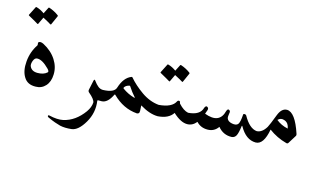

<svg xmlns="http://www.w3.org/2000/svg" viewBox="-131 -936 2607 1538"><g transform="rotate(15 1172.0 -167.0)"><path d="M101 -326Q114 -337 142 -323Q212 -286 250 -227Q287 -169 284 -106Q282 -46 250 -11Q218 24 169 24Q101 26 71 -24Q40 -73 47 -153Q54 -234 98 -299Q100 -301 98 -312Q96 -324 101 -326ZM233 -111Q244 -120 223 -141Q166 -199 124 -197Q104 -197 93 -168Q83 -139 90 -123Q106 -86 155 -86Q205 -86 233 -111ZM106 -613Q107 -616 113 -615Q134 -608 153.5 -598Q173 -588 192 -574Q197 -570 194 -565L160 -489Q158 -486 150 -491Q147 -494 131 -502.5Q115 -511 87 -526L59 -467Q57 -462 49 -468Q45 -471 25.5 -482Q6 -493 -28 -512Q-33 -515 -31 -518L6 -591Q7 -594 13 -593Q31 -588 47.5 -579.5Q64 -571 79 -560Z M588 -62 605 -142Q609 -158 617 -148Q639 -118 657 -104Q675 -90 697 -90Q721 -90 729 -46Q737 -2 713 0Q697 1 680 0Q677 0 676 6Q690 102 640 187Q590 272 535 278Q480 284 440 275Q421 270 395 261Q369 252 337 237Q328 234 326 229Q324 222 327 220Q330 217 337 219Q405 235 452 225Q501 214 542.5 184.5Q584 155 618 108Q647 67 649 27Q646 1 596 -41Q586 -49 588 -62Z M891 -250Q896 -253 900 -248Q946 -194 1014 -146Q1084 -97 1160 -90Q1179 -89 1184 -65Q1195 0 1176 0Q1108 0 1026 -50Q1031 6 1025 13Q1019 21 1008 21Q893 12 803 -78Q800 -82 796 -77Q760 -2 712 0Q701 0 694 -16Q674 -61 684 -80Q689 -90 696 -90Q790 -93 803 -138Q831 -227 891 -250ZM900 -176Q898 -179 893 -178Q864 -171 854 -153Q850 -146 857 -142Q878 -127 901 -115.5Q924 -104 951 -96Q958 -94 959.5 -96Q961 -98 956 -102Q943 -116 929 -134.5Q915 -153 900 -176Z M1403 -90Q1422 -85 1424 -79Q1427 -71 1428 -55Q1431 0 1419 0Q1365 0 1300 -61Q1264 -6 1175 0Q1165 0 1159 -15L1144 -57Q1140 -66 1144 -78Q1148 -88 1159 -90Q1268 -99 1295 -156Q1299 -164 1308 -164Q1317 -164 1319 -155Q1320 -147 1323 -143Q1364 -98 1403 -90ZM1244 -442Q1245 -445 1251 -444Q1272 -437 1291.5 -427Q1311 -417 1330 -403Q1335 -399 1332 -394L1298 -318Q1296 -315 1288 -320Q1285 -323 1269 -331.5Q1253 -340 1225 -355L1197 -296Q1195 -291 1187 -297Q1183 -300 1163.5 -311Q1144 -322 1110 -341Q1105 -344 1107 -347L1144 -420Q1145 -423 1151 -422Q1169 -417 1185.5 -408.5Q1202 -400 1217 -389Z M1518 -162Q1522 -174 1530 -177Q1537 -180 1545 -172Q1553 -164 1548 -149Q1545 -142 1542.5 -134Q1540 -126 1537 -118Q1667 -69 1695 -183Q1699 -195 1705 -198Q1713 -201 1720 -194Q1727 -187 1724 -174Q1718 -142 1722 -129Q1730 -105 1765 -98Q1801 -91 1815 -108Q1829 -125 1833 -189Q1833 -197 1843 -197Q1855 -197 1859 -189Q1911 -96 1972 -90Q1985 -88 1994 -62Q2003 -36 2001 -19Q1998 0 1988 0Q1906 0 1851 -99Q1847 -105 1846 -99Q1838 -37 1826 -16Q1814 5 1791 7Q1721 10 1675 -46Q1644 0 1587 0Q1531 0 1495 -39Q1463 0 1419 0Q1400 0 1384 -67Q1379 -87 1403 -90Q1501 -97 1518 -162Z M2164 -318Q2232 -316 2286 -152Q2290 -141 2286 -135L2243 -66Q2238 -56 2226 -59Q2144 -81 2077 -131Q2053 0 1987 0Q1980 0 1968 -21Q1943 -71 1956 -85Q1961 -90 1971 -90Q2016 -91 2049 -146Q2060 -165 2095 -256Q2119 -318 2164 -318ZM2109 -220Q2150 -186 2207 -174Q2201 -217 2168 -231Q2135 -245 2109 -220Z"/></g></svg>

Font: Amiri
Style: Italic
Weight: 400
Italic angle: 10°
Designer: Khaled Hosny
Version: Version 0.113